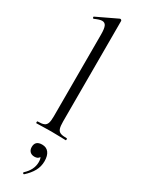

<svg xmlns="http://www.w3.org/2000/svg" viewBox="-260 -750 779 1051"><g transform="rotate(30 129.5 -224.5)"><path d="M40 -12Q67 -12 80 -17.5Q93 -23 98 -37.5Q103 -52 103 -81V-598Q103 -634 96 -650Q89 -666 71 -666Q56 -666 25 -652H23Q20 -652 18.5 -657Q17 -662 20 -663L148 -724L152 -725Q155 -725 158 -722.5Q161 -720 161 -717V-81Q161 -52 166 -37.5Q171 -23 184 -17.5Q197 -12 224 -12Q227 -12 227 -6Q227 0 224 0Q201 0 187 -1L132 -2L78 -1Q64 0 40 0Q37 0 37 -6Q37 -12 40 -12ZM182 158Q182 191 166.5 219.5Q151 248 121 275Q120 276 118 276Q115 276 113 272.5Q111 269 113 267Q157 227 157 178Q157 158 151 149Q143 164 121 164Q103 164 92.5 153.5Q82 143 82 125Q82 85 126 85Q153 85 167.5 104Q182 123 182 158Z"/></g></svg>

Font: Cormorant Garamond
Style: Regular
Weight: 400
Designer: Christian Thalmann (Catharsis Fonts)
Version: Version 3.000